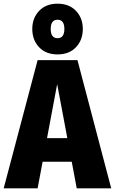

<svg xmlns="http://www.w3.org/2000/svg" viewBox="-37 -1021 623 1041"><path d="M379 0 352 -144H194L167 0H-17L167 -695H383L566 0ZM218 -272H328L273 -565ZM412 -864Q412 -804 375 -765Q338 -726 275 -726Q212 -726 175 -765Q138 -804 138 -864Q138 -923 175 -962Q212 -1001 275 -1001Q338 -1001 375 -962Q412 -923 412 -864ZM238 -864Q238 -814 275 -814Q312 -814 312 -864Q312 -914 275 -914Q238 -914 238 -864Z"/></svg>

Font: Fira Sans Condensed ExtraBold
Style: Regular
Weight: 800
Width: 3
Designer: Carrois Corporate & Edenspiekermann AG
Foundry: Carrois Corporate GbR & Edenspiekermann AG
Version: Version 4.203